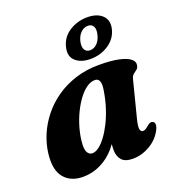

<svg xmlns="http://www.w3.org/2000/svg" viewBox="-133 -827 872 948"><g transform="rotate(-20 303.0 -353.0)"><path d="M489.8 -163.4Q480.4 -126.5 483.9 -112.3Q487.4 -98.2 498 -98.2Q504.6 -98.2 511.2 -101.8Q517.8 -105.4 527.9 -113.9Q538.7 -123.1 545.7 -124.9Q552.7 -126.8 559.4 -123.3Q567.7 -119 568.1 -107.4Q568.6 -95.8 559.3 -78Q537.7 -36.8 494.7 -11.6Q451.8 13.5 404.4 13.5Q364.4 13.5 346.6 -6.5Q328.9 -26.5 328.9 -61.8Q328.9 -74 330.2 -87.6Q331.5 -101.3 334.3 -117.5Q337.1 -133.7 341.8 -153Q346.5 -172.3 353.2 -195.7L365.7 -163.3Q348.2 -108.8 314.2 -69Q280.2 -29.2 236.2 -7.9Q192.2 13.5 143.8 13.5Q79.5 13.5 45 -27.6Q10.5 -68.7 20.3 -152.9Q25.8 -201.3 45.7 -248.5Q65.6 -295.8 98.9 -337.5Q132.2 -379.3 177.8 -411.1Q223.4 -443 280.5 -461.2Q337.5 -479.4 404.4 -479.4Q466.3 -479.4 506.3 -471Q546.4 -462.6 565.1 -448.2Q583.9 -433.9 581.5 -416.1Q579.5 -400.5 570.7 -393.6Q562 -386.7 552.7 -379.8Q543.5 -372.9 539.2 -356.9ZM195.6 -156.1Q191 -113.6 200.2 -96.9Q209.5 -80.3 225.7 -80.3Q242.3 -80.3 260.7 -93.9Q279.2 -107.6 297.8 -132.6Q316.5 -157.6 333.4 -191.1Q350.3 -224.7 363.4 -265.2Q376.4 -305.7 383.5 -350Q389.6 -384.6 383.3 -400.3Q377 -416 360.1 -416Q338 -416 316.1 -400.7Q294.2 -385.4 274.3 -358.9Q254.4 -332.3 237.9 -298.7Q221.4 -265.1 210.5 -228.4Q199.6 -191.7 195.6 -156.1ZM376.6 -520.8Q325.9 -520.8 297.9 -547.1Q270 -573.4 283 -620.8Q295.5 -668.1 337.5 -694.2Q379.5 -720.3 430.2 -720.3Q482 -720.3 509.3 -693.6Q536.7 -666.9 524.6 -620.8Q512.2 -574.6 470.5 -547.7Q428.9 -520.8 376.6 -520.8ZM419 -679.6Q399.2 -679.6 382.5 -664.4Q365.9 -649.2 358.6 -620.8Q352.2 -592.8 360.9 -577.4Q369.6 -562 389.1 -562Q409.4 -562 425.7 -577.8Q442.1 -593.6 448.6 -620.8Q455.8 -649.2 447.3 -664.4Q438.9 -679.6 419 -679.6Z"/></g></svg>

Font: Fraunces Wonky
Style: Italic
Weight: 900
Italic angle: -16°
Version: Version 1.000;[b76b70a41]